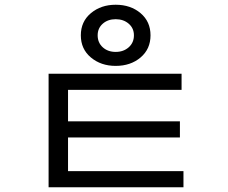

<svg xmlns="http://www.w3.org/2000/svg" viewBox="-20 -722 960 810"><path d="M468 -702Q531 -702 573 -666.5Q615 -631 615 -573Q615 -515 573 -479.5Q531 -444 468 -444Q406 -444 363.5 -479.5Q321 -515 321 -573Q321 -631 363.5 -666.5Q406 -702 468 -702ZM468 -641Q435 -641 413.5 -622Q392 -603 392 -573Q392 -542 413.5 -522.5Q435 -503 468 -503Q501 -503 523 -522.5Q545 -542 545 -573Q545 -603 523 -622Q501 -641 468 -641ZM185 -411H746V-343H267V35H185ZM185 0H754V68H185ZM204 -210H739V-142H204Z"/></svg>

Font: korean25
Style: Book
Weight: 400
Designer: Jelle Bosma - Monotype Design Team
Foundry: Monotype Imaging Inc.
Version: Version 2.003